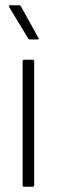

<svg xmlns="http://www.w3.org/2000/svg" viewBox="-20 -710 215 730"><path d="M71 0Q66 0 66 -6V-477Q66 -483 71 -483H104Q110 -483 110 -477V-6Q110 0 104 0ZM95 -560Q89 -560 87 -564L15 -683Q13 -686 14 -688Q15 -690 18 -690H53Q58 -690 60 -685L126 -566Q130 -560 122 -560Z"/></svg>

Font: Sofia Sans Condensed Light
Style: Regular
Weight: 300
Designer: Botio Nikoltchev, Ani Petrova
Foundry: lettersoup
Version: Version 4.101